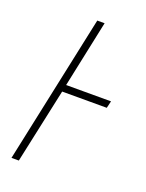

<svg xmlns="http://www.w3.org/2000/svg" viewBox="-108 -583 485 639"><g transform="rotate(20 135.0 -263.5)"><path d="M13 0H39L96 -265H254L260 -290H101L151 -527H125Z"/></g></svg>

Font: Noto Sans Condensed Thin
Style: Italic
Weight: 100
Width: 3
Italic angle: -12°
Designer: Monotype Design Team
Foundry: Monotype Imaging Inc.
Version: Version 2.013